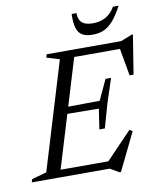

<svg xmlns="http://www.w3.org/2000/svg" viewBox="-117 -948 881 1054"><g transform="rotate(-10 323.0 -421.0)"><path d="M248.5 -639 176.5 -661 182 -678.5H340.5L134.5 0H-21L-15.5 -17.5L67 -40.5ZM581.5 -647 610 -637.5H276.5L290 -678.5H597L660 -703.5H667L632 -485.5H610ZM464 29 413.5 0H82.5L96 -41H452L403.5 -31L557 -191L573.5 -181L471 29ZM425.5 -222H395L412 -335L186 -337L197 -374L424 -376.5L476.5 -489.5H507.5L463.5 -355.5ZM462.5 -802Q490 -802 512.8 -810Q535.5 -818 553.8 -833.5Q572 -849 585 -872.5H617Q589.5 -821 564.5 -792.5Q539.5 -764 512 -752.2Q484.5 -740.5 449 -740.5Q413 -740.5 391.8 -753.2Q370.5 -766 362 -794.8Q353.5 -823.5 355 -872.5H382Q382 -850 389.8 -834.2Q397.5 -818.5 415.2 -810.2Q433 -802 462.5 -802Z"/></g></svg>

Font: Newsreader 28pt
Style: Italic
Weight: 400
Italic angle: -17°
Version: Version 1.003